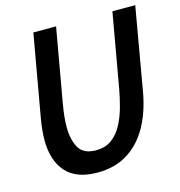

<svg xmlns="http://www.w3.org/2000/svg" viewBox="-106 -794 844 902"><g transform="rotate(-15 316.0 -343.0)"><path d="M259 14Q156 14 106.2 -42.2Q56.5 -98.5 56.5 -197.5Q56.5 -218.5 59 -245.5Q61.5 -272.5 66 -298L137 -700H247.5L184.5 -343Q178.5 -308.5 175.8 -282.2Q173 -256 173 -229Q173 -168.5 195.5 -128.8Q218 -89 279 -89Q325 -89 356 -112.2Q387 -135.5 407 -173.5Q427 -211.5 439 -256Q451 -300.5 458.5 -343L521.5 -700H632.5L562.5 -298Q546 -203.5 506.8 -133.2Q467.5 -63 405.8 -24.5Q344 14 259 14Z"/></g></svg>

Font: Cabin Condensed SemiBold
Style: Italic
Weight: 600
Width: 3
Italic angle: -10°
Designer: Pablo Impallari
Foundry: Pablo Impallari. http://www.impallari.com Igino Marini. http://www.ikern.com
Version: Version 3.001; ttfautohint (v1.8.3)